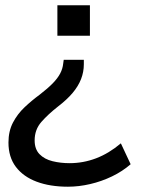

<svg xmlns="http://www.w3.org/2000/svg" viewBox="-20 -517 535 726"><path d="M237 189Q169 189 118.5 170Q68 151 40 114Q12 77 12 22Q12 -21 29 -53.5Q46 -86 73 -111.5Q100 -137 130 -159Q161 -183 179.5 -202Q198 -221 207.5 -239Q217 -257 219 -277L221 -291H297V-274Q297 -245 286.5 -218Q276 -191 254.5 -165.5Q233 -140 199 -114Q162 -85 136.5 -56Q111 -27 111 14Q111 47 129.5 66Q148 85 178.5 92.5Q209 100 243 100Q295 100 343.5 81.5Q392 63 437 25L474 104Q443 131 403.5 150Q364 169 321 179Q278 189 237 189ZM197 -382V-497H320V-382Z"/></svg>

Font: Nunito Sans 12pt ExtraLight 7pt Medium
Style: Regular
Weight: 500
Version: Version 3.101;gftools[0.9.27]